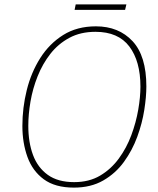

<svg xmlns="http://www.w3.org/2000/svg" viewBox="-20 -845 720 875"><path d="M317 10Q231 10 179.5 -28Q128 -66 105 -130Q82 -194 82 -271Q82 -354 102 -434.5Q122 -515 163.5 -580.5Q205 -646 268 -685.5Q331 -725 417 -725Q521 -725 584 -657.5Q647 -590 647 -451Q647 -404 637.5 -343.5Q628 -283 605.5 -221.5Q583 -160 545 -107.5Q507 -55 450.5 -22.5Q394 10 317 10ZM318 -15Q386 -15 436 -44.5Q486 -74 521.5 -122.5Q557 -171 578.5 -229Q600 -287 610 -345Q620 -403 620 -450Q620 -566 569.5 -633Q519 -700 415 -700Q347 -700 296 -672.5Q245 -645 209.5 -599.5Q174 -554 151.5 -497.5Q129 -441 119 -382.5Q109 -324 109 -272Q109 -196 130.5 -138.5Q152 -81 198 -48Q244 -15 318 -15ZM320 -800 325 -825H556L550 -800Z"/></svg>

Font: Noto Sans Disp Thin
Style: Italic
Weight: 100
Italic angle: -12°
Designer: Monotype Design Team
Foundry: Monotype Imaging Inc.
Version: Version 2.000;GOOG;noto-source:20170915:90ef993387c0